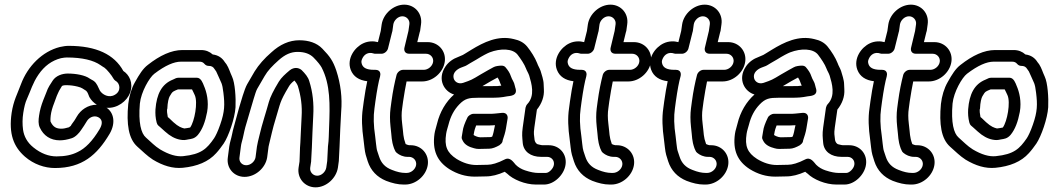

<svg xmlns="http://www.w3.org/2000/svg" viewBox="-20 -701 4524 825"><path d="M396 -251C357 -251 326 -228 310 -200C305 -192 302 -186 299 -182C295 -176 288 -168 284 -160C283 -159 282 -158 276 -154C263 -150 252 -148 244 -148C222 -148 208 -155 197 -179C197 -179 196 -188 198 -205C200 -221 205 -239 213 -259L224 -289C228 -299 232 -306 234 -311L246 -331C247 -332 251 -335 264 -335C281 -335 297 -333 313 -329C334 -324 336 -319 350 -311C357 -305 360 -293 364 -284C372 -270 383 -259 396 -251ZM438 -238C483 -234 526 -266 539 -303C554 -345 535 -380 510 -396C471 -467 394 -504 275 -504C263 -504 251 -502 237 -499C162 -480 99 -417 70 -339C55 -298 38 -269 30 -216C17 -126 38 -71 87 -28C125 5 172 21 216 21C333 21 397 -35 451 -126C479 -174 468 -218 438 -238ZM474 -294C448 -278 419 -295 409 -312C401 -327 397 -343 383 -353C378 -357 373 -358 366 -363C346 -378 306 -385 271 -385C248 -385 220 -376 206 -354L192 -332C187 -324 183 -315 178 -301L166 -271C157 -248 151 -226 148 -205C145 -185 144 -168 151 -153C167 -118 197 -98 237 -98C253 -98 269 -101 288 -107C304 -112 320 -129 329 -143C338 -157 344 -164 353 -180C361 -194 381 -207 401 -198C418 -190 424 -173 408 -146C377 -94 346 -63 314 -48C289 -35 259 -29 223 -29C190 -29 156 -41 123 -68C97 -89 83 -115 79 -144C76 -167 76 -191 80 -216C84 -242 89 -261 95 -274C113 -314 120 -343 145 -380C171 -418 203 -441 242 -451C253 -453 260 -454 267 -454C334 -454 382 -442 412 -421C417 -417 423 -414 429 -410C439 -403 461 -376 467 -364C469 -360 473 -356 476 -354C496 -344 502 -310 474 -294Z M826 -367H747C743 -367 739 -366 736 -365L723 -359C675 -340 653 -297 648 -231C647 -212 648 -195 653 -175C656 -162 663 -160 669 -154L689 -136C711 -116 732 -105 753 -101C769 -98 775 -99 789 -102C802 -104 816 -105 830 -121C850 -145 862 -178 870 -220C878 -265 868 -306 856 -333C852 -343 844 -367 826 -367ZM805 -317C809 -308 813 -302 817 -292C831 -261 816 -179 797 -153C793 -152 775 -149 772 -149C760 -152 747 -156 725 -176L706 -194C704 -196 703 -196 701 -198C698 -212 697 -225 698 -232C698 -233 699 -233 699 -234C700 -262 705 -280 709 -287C722 -310 724 -308 745 -317ZM875 -418C889 -418 896 -414 902 -404L909 -394C913 -386 916 -379 919 -372C930 -345 935 -346 940 -302C946 -252 946 -222 926 -165C916 -136 906 -116 900 -107C869 -62 845 -38 767 -30C738 -27 705 -37 668 -59C644 -74 630 -90 607 -110C586 -128 574 -174 581 -256C586 -306 622 -368 643 -384C690 -420 728 -436 757 -436H837C847 -436 853 -433 859 -426C863 -421 870 -418 875 -418ZM894 -467C881 -479 864 -486 844 -486H764C717 -486 667 -463 615 -422C594 -406 579 -382 560 -348C545 -322 535 -289 531 -254C523 -168 532 -105 570 -71C595 -49 611 -32 637 -15C680 11 722 24 765 20C827 14 876 -6 909 -43C921 -56 931 -70 941 -84C962 -115 989 -192 992 -240C994 -280 990 -345 977 -372C968 -391 964 -408 953 -425L946 -434C935 -452 918 -464 894 -467Z M1038 9C1019 9 1006 -7 1009 -25L1015 -71C1016 -78 1017 -85 1019 -91C1025 -111 1028 -132 1034 -154L1056 -229C1062 -247 1077 -305 1085 -319L1117 -374C1130 -397 1150 -418 1177 -442C1205 -467 1230 -478 1259 -478C1290 -478 1312 -469 1327 -454C1346 -435 1357 -420 1362 -411C1400 -337 1398 -252 1394 -153C1392 -118 1394 -108 1389 -70V-68L1386 -9L1382 19C1379 37 1362 54 1343 54C1324 54 1310 37 1313 19L1317 -8V-11L1320 -66C1321 -87 1324 -176 1326 -204C1329 -255 1324 -305 1309 -352C1304 -370 1291 -385 1276 -400C1269 -406 1260 -409 1252 -409C1245 -409 1235 -407 1225 -399C1206 -383 1189 -368 1178 -350C1155 -312 1141 -284 1135 -262C1126 -228 1104 -161 1096 -124C1089 -94 1087 -90 1084 -71L1078 -25C1075 -7 1057 9 1038 9ZM1336 104C1382 104 1425 65 1432 19L1436 -10V-12L1439 -71C1441 -122 1443 -174 1446 -222C1451 -281 1444 -340 1425 -398C1411 -439 1398 -458 1365 -492C1341 -517 1306 -528 1266 -528C1223 -528 1183 -510 1146 -476C1116 -450 1092 -423 1074 -394L1042 -339C1030 -318 1015 -263 1007 -237L986 -160C982 -146 979 -134 977 -123C973 -103 968 -91 965 -71L959 -25C952 21 985 59 1031 59C1077 59 1121 21 1128 -25L1134 -71C1134 -71 1135 -75 1136 -80C1144 -112 1152 -151 1164 -189C1186 -260 1180 -260 1221 -329C1225 -336 1232 -345 1245 -355C1253 -346 1258 -337 1260 -331C1273 -289 1279 -245 1276 -200C1274 -176 1271 -79 1269 -65V-62L1267 -7L1263 19C1256 65 1290 104 1336 104Z M1709 -631C1728 -631 1742 -614 1739 -596L1735 -568L1718 -497C1715 -486 1718 -470 1739 -470H1811C1829 -470 1844 -454 1841 -435C1838 -416 1819 -401 1801 -401H1712C1699 -401 1687 -390 1684 -379C1676 -348 1668 -310 1662 -265L1658 -235C1655 -211 1655 -185 1658 -157C1664 -109 1661 -99 1673 -64L1677 -55C1679 -50 1681 -47 1685 -44C1696 -35 1712 -27 1731 -27H1738C1756 -27 1771 -11 1768 8C1765 27 1746 42 1728 42H1721C1705 42 1686 38 1664 29C1635 18 1618 0 1609 -28C1606 -37 1603 -45 1601 -52C1597 -62 1594 -104 1592 -116C1585 -162 1584 -201 1589 -235L1593 -265C1600 -315 1607 -351 1613 -372C1616 -382 1616 -401 1593 -401H1587C1553 -401 1540 -411 1535 -425C1532 -434 1532 -440 1537 -450C1545 -467 1562 -479 1586 -471C1588 -470 1592 -470 1594 -470H1619C1632 -470 1644 -481 1647 -492L1665 -564C1665 -565 1666 -566 1666 -567L1670 -596C1673 -614 1690 -631 1709 -631ZM1818 8C1825 -38 1791 -77 1745 -77H1738C1736 -77 1726 -80 1723 -82C1711 -115 1714 -124 1708 -170C1705 -194 1705 -216 1708 -235L1712 -265C1717 -298 1722 -327 1727 -351H1794C1840 -351 1884 -389 1891 -435C1898 -481 1864 -520 1818 -520H1773L1784 -565C1784 -566 1785 -566 1785 -567L1789 -596C1796 -642 1763 -681 1717 -681C1671 -681 1627 -642 1620 -596L1616 -568L1604 -520C1586 -525 1562 -525 1541 -515C1504 -498 1469 -449 1487 -401C1498 -372 1523 -356 1558 -352C1553 -330 1548 -300 1543 -265L1539 -235C1533 -195 1535 -150 1542 -101C1543 -93 1544 -81 1546 -67C1549 -40 1553 -30 1560 -8C1573 32 1600 60 1639 76C1665 86 1690 92 1714 92H1721C1767 92 1811 54 1818 8Z M2126 -77C2141 -88 2139 -94 2140 -98C2145 -112 2152 -135 2154 -149L2161 -191C2163 -202 2158 -218 2137 -216C2111 -213 2095 -212 2093 -212H2015C2004 -212 1992 -204 1988 -195C1977 -172 1970 -154 1968 -137L1964 -113C1963 -107 1965 -102 1968 -97C1977 -78 1997 -69 2017 -64C2024 -62 2030 -61 2037 -61L2082 -62C2096 -62 2112 -69 2126 -77ZM2015 -121 2018 -137C2019 -142 2021 -149 2026 -162H2085C2090 -162 2094 -162 2107 -163L2104 -149C2103 -142 2099 -124 2095 -114L2089 -112L2044 -111C2032 -111 2017 -119 2015 -121ZM2360 7C2358 23 2339 42 2326 42H2291C2279 42 2260 39 2236 31C2221 26 2207 18 2196 7C2186 -4 2172 -28 2149 -16C2118 0 2093 7 2075 7L2027 8C1998 8 1970 -1 1942 -18C1900 -45 1889 -74 1897 -126C1899 -140 1904 -153 1907 -165C1916 -201 1931 -229 1953 -252C1978 -278 1995 -281 2035 -281H2087C2118 -281 2134 -282 2159 -287C2168 -289 2208 -287 2194 -325C2194 -326 2193 -329 2192 -333C2189 -350 2181 -356 2175 -374C2171 -387 2163 -399 2152 -412C2148 -417 2141 -419 2135 -419C2125 -419 2108 -417 2100 -412C2083 -402 2073 -398 2045 -381C2007 -358 2005 -357 1970 -345C1948 -338 1932 -351 1929 -366C1924 -389 1945 -404 1960 -410L1973 -415C1983 -418 1989 -423 2001 -430L2027 -445C2054 -462 2074 -472 2084 -476C2131 -494 2183 -493 2204 -466C2217 -449 2234 -424 2240 -407C2244 -396 2250 -388 2254 -376C2264 -342 2280 -290 2246 -254C2242 -250 2239 -243 2238 -238L2226 -153C2222 -123 2224 -113 2226 -88C2229 -50 2260 -27 2305 -27H2331C2349 -27 2363 -12 2360 7ZM2134 -333C2119 -331 2118 -331 2094 -331H2053C2080 -347 2102 -360 2118 -368C2127 -355 2127 -347 2134 -333ZM2410 7C2417 -39 2384 -77 2338 -77H2313C2304 -77 2302 -79 2291 -81C2283 -83 2278 -93 2277 -100C2275 -124 2272 -123 2276 -153L2287 -230C2308 -256 2319 -286 2317 -317C2317 -323 2316 -331 2316 -339C2316 -357 2307 -382 2303 -396C2299 -408 2292 -418 2288 -430C2279 -453 2262 -480 2245 -501C2231 -518 2212 -528 2188 -533C2120 -550 2059 -520 2005 -487L1979 -471C1969 -465 1968 -464 1962 -462L1948 -456C1928 -449 1907 -435 1894 -415C1857 -360 1889 -307 1931 -295C1896 -264 1870 -220 1858 -170C1855 -156 1849 -141 1847 -126C1837 -55 1858 -8 1911 26C1945 47 1981 58 2020 58L2068 57C2093 57 2120 50 2149 37C2152 40 2155 42 2159 45C2184 70 2236 92 2283 92H2318C2361 92 2404 50 2410 7Z M2595 -631C2614 -631 2628 -614 2625 -596L2621 -568L2604 -497C2601 -486 2604 -470 2625 -470H2697C2715 -470 2730 -454 2727 -435C2724 -416 2705 -401 2687 -401H2598C2585 -401 2573 -390 2570 -379C2562 -348 2554 -310 2548 -265L2544 -235C2541 -211 2541 -185 2544 -157C2550 -109 2547 -99 2559 -64L2563 -55C2565 -50 2567 -47 2571 -44C2582 -35 2598 -27 2617 -27H2624C2642 -27 2657 -11 2654 8C2651 27 2632 42 2614 42H2607C2591 42 2572 38 2550 29C2521 18 2504 0 2495 -28C2492 -37 2489 -45 2487 -52C2483 -62 2480 -104 2478 -116C2471 -162 2470 -201 2475 -235L2479 -265C2486 -315 2493 -351 2499 -372C2502 -382 2502 -401 2479 -401H2473C2439 -401 2426 -411 2421 -425C2418 -434 2418 -440 2423 -450C2431 -467 2448 -479 2472 -471C2474 -470 2478 -470 2480 -470H2505C2518 -470 2530 -481 2533 -492L2551 -564C2551 -565 2552 -566 2552 -567L2556 -596C2559 -614 2576 -631 2595 -631ZM2704 8C2711 -38 2677 -77 2631 -77H2624C2622 -77 2612 -80 2609 -82C2597 -115 2600 -124 2594 -170C2591 -194 2591 -216 2594 -235L2598 -265C2603 -298 2608 -327 2613 -351H2680C2726 -351 2770 -389 2777 -435C2784 -481 2750 -520 2704 -520H2659L2670 -565C2670 -566 2671 -566 2671 -567L2675 -596C2682 -642 2649 -681 2603 -681C2557 -681 2513 -642 2506 -596L2502 -568L2490 -520C2472 -525 2448 -525 2427 -515C2390 -498 2355 -449 2373 -401C2384 -372 2409 -356 2444 -352C2439 -330 2434 -300 2429 -265L2425 -235C2419 -195 2421 -150 2428 -101C2429 -93 2430 -81 2432 -67C2435 -40 2439 -30 2446 -8C2459 32 2486 60 2525 76C2551 86 2576 92 2600 92H2607C2653 92 2697 54 2704 8Z M3000 -631C3019 -631 3033 -614 3030 -596L3026 -568L3009 -497C3006 -486 3009 -470 3030 -470H3102C3120 -470 3135 -454 3132 -435C3129 -416 3110 -401 3092 -401H3003C2990 -401 2978 -390 2975 -379C2967 -348 2959 -310 2953 -265L2949 -235C2946 -211 2946 -185 2949 -157C2955 -109 2952 -99 2964 -64L2968 -55C2970 -50 2972 -47 2976 -44C2987 -35 3003 -27 3022 -27H3029C3047 -27 3062 -11 3059 8C3056 27 3037 42 3019 42H3012C2996 42 2977 38 2955 29C2926 18 2909 0 2900 -28C2897 -37 2894 -45 2892 -52C2888 -62 2885 -104 2883 -116C2876 -162 2875 -201 2880 -235L2884 -265C2891 -315 2898 -351 2904 -372C2907 -382 2907 -401 2884 -401H2878C2844 -401 2831 -411 2826 -425C2823 -434 2823 -440 2828 -450C2836 -467 2853 -479 2877 -471C2879 -470 2883 -470 2885 -470H2910C2923 -470 2935 -481 2938 -492L2956 -564C2956 -565 2957 -566 2957 -567L2961 -596C2964 -614 2981 -631 3000 -631ZM3109 8C3116 -38 3082 -77 3036 -77H3029C3027 -77 3017 -80 3014 -82C3002 -115 3005 -124 2999 -170C2996 -194 2996 -216 2999 -235L3003 -265C3008 -298 3013 -327 3018 -351H3085C3131 -351 3175 -389 3182 -435C3189 -481 3155 -520 3109 -520H3064L3075 -565C3075 -566 3076 -566 3076 -567L3080 -596C3087 -642 3054 -681 3008 -681C2962 -681 2918 -642 2911 -596L2907 -568L2895 -520C2877 -525 2853 -525 2832 -515C2795 -498 2760 -449 2778 -401C2789 -372 2814 -356 2849 -352C2844 -330 2839 -300 2834 -265L2830 -235C2824 -195 2826 -150 2833 -101C2834 -93 2835 -81 2837 -67C2840 -40 2844 -30 2851 -8C2864 32 2891 60 2930 76C2956 86 2981 92 3005 92H3012C3058 92 3102 54 3109 8Z M3417 -77C3432 -88 3430 -94 3431 -98C3436 -112 3443 -135 3445 -149L3452 -191C3454 -202 3449 -218 3428 -216C3402 -213 3386 -212 3384 -212H3306C3295 -212 3283 -204 3279 -195C3268 -172 3261 -154 3259 -137L3255 -113C3254 -107 3256 -102 3259 -97C3268 -78 3288 -69 3308 -64C3315 -62 3321 -61 3328 -61L3373 -62C3387 -62 3403 -69 3417 -77ZM3306 -121 3309 -137C3310 -142 3312 -149 3317 -162H3376C3381 -162 3385 -162 3398 -163L3395 -149C3394 -142 3390 -124 3386 -114L3380 -112L3335 -111C3323 -111 3308 -119 3306 -121ZM3651 7C3649 23 3630 42 3617 42H3582C3570 42 3551 39 3527 31C3512 26 3498 18 3487 7C3477 -4 3463 -28 3440 -16C3409 0 3384 7 3366 7L3318 8C3289 8 3261 -1 3233 -18C3191 -45 3180 -74 3188 -126C3190 -140 3195 -153 3198 -165C3207 -201 3222 -229 3244 -252C3269 -278 3286 -281 3326 -281H3378C3409 -281 3425 -282 3450 -287C3459 -289 3499 -287 3485 -325C3485 -326 3484 -329 3483 -333C3480 -350 3472 -356 3466 -374C3462 -387 3454 -399 3443 -412C3439 -417 3432 -419 3426 -419C3416 -419 3399 -417 3391 -412C3374 -402 3364 -398 3336 -381C3298 -358 3296 -357 3261 -345C3239 -338 3223 -351 3220 -366C3215 -389 3236 -404 3251 -410L3264 -415C3274 -418 3280 -423 3292 -430L3318 -445C3345 -462 3365 -472 3375 -476C3422 -494 3474 -493 3495 -466C3508 -449 3525 -424 3531 -407C3535 -396 3541 -388 3545 -376C3555 -342 3571 -290 3537 -254C3533 -250 3530 -243 3529 -238L3517 -153C3513 -123 3515 -113 3517 -88C3520 -50 3551 -27 3596 -27H3622C3640 -27 3654 -12 3651 7ZM3425 -333C3410 -331 3409 -331 3385 -331H3344C3371 -347 3393 -360 3409 -368C3418 -355 3418 -347 3425 -333ZM3701 7C3708 -39 3675 -77 3629 -77H3604C3595 -77 3593 -79 3582 -81C3574 -83 3569 -93 3568 -100C3566 -124 3563 -123 3567 -153L3578 -230C3599 -256 3610 -286 3608 -317C3608 -323 3607 -331 3607 -339C3607 -357 3598 -382 3594 -396C3590 -408 3583 -418 3579 -430C3570 -453 3553 -480 3536 -501C3522 -518 3503 -528 3479 -533C3411 -550 3350 -520 3296 -487L3270 -471C3260 -465 3259 -464 3253 -462L3239 -456C3219 -449 3198 -435 3185 -415C3148 -360 3180 -307 3222 -295C3187 -264 3161 -220 3149 -170C3146 -156 3140 -141 3138 -126C3128 -55 3149 -8 3202 26C3236 47 3272 58 3311 58L3359 57C3384 57 3411 50 3440 37C3443 40 3446 42 3450 45C3475 70 3527 92 3574 92H3609C3652 92 3695 50 3701 7Z M3886 -631C3905 -631 3919 -614 3916 -596L3912 -568L3895 -497C3892 -486 3895 -470 3916 -470H3988C4006 -470 4021 -454 4018 -435C4015 -416 3996 -401 3978 -401H3889C3876 -401 3864 -390 3861 -379C3853 -348 3845 -310 3839 -265L3835 -235C3832 -211 3832 -185 3835 -157C3841 -109 3838 -99 3850 -64L3854 -55C3856 -50 3858 -47 3862 -44C3873 -35 3889 -27 3908 -27H3915C3933 -27 3948 -11 3945 8C3942 27 3923 42 3905 42H3898C3882 42 3863 38 3841 29C3812 18 3795 0 3786 -28C3783 -37 3780 -45 3778 -52C3774 -62 3771 -104 3769 -116C3762 -162 3761 -201 3766 -235L3770 -265C3777 -315 3784 -351 3790 -372C3793 -382 3793 -401 3770 -401H3764C3730 -401 3717 -411 3712 -425C3709 -434 3709 -440 3714 -450C3722 -467 3739 -479 3763 -471C3765 -470 3769 -470 3771 -470H3796C3809 -470 3821 -481 3824 -492L3842 -564C3842 -565 3843 -566 3843 -567L3847 -596C3850 -614 3867 -631 3886 -631ZM3995 8C4002 -38 3968 -77 3922 -77H3915C3913 -77 3903 -80 3900 -82C3888 -115 3891 -124 3885 -170C3882 -194 3882 -216 3885 -235L3889 -265C3894 -298 3899 -327 3904 -351H3971C4017 -351 4061 -389 4068 -435C4075 -481 4041 -520 3995 -520H3950L3961 -565C3961 -566 3962 -566 3962 -567L3966 -596C3973 -642 3940 -681 3894 -681C3848 -681 3804 -642 3797 -596L3793 -568L3781 -520C3763 -525 3739 -525 3718 -515C3681 -498 3646 -449 3664 -401C3675 -372 3700 -356 3735 -352C3730 -330 3725 -300 3720 -265L3716 -235C3710 -195 3712 -150 3719 -101C3720 -93 3721 -81 3723 -67C3726 -40 3730 -30 3737 -8C3750 32 3777 60 3816 76C3842 86 3867 92 3891 92H3898C3944 92 3988 54 3995 8Z M4318 -367H4239C4235 -367 4231 -366 4228 -365L4215 -359C4167 -340 4145 -297 4140 -231C4139 -212 4140 -195 4145 -175C4148 -162 4155 -160 4161 -154L4181 -136C4203 -116 4224 -105 4245 -101C4261 -98 4267 -99 4281 -102C4294 -104 4308 -105 4322 -121C4342 -145 4354 -178 4362 -220C4370 -265 4360 -306 4348 -333C4344 -343 4336 -367 4318 -367ZM4297 -317C4301 -308 4305 -302 4309 -292C4323 -261 4308 -179 4289 -153C4285 -152 4267 -149 4264 -149C4252 -152 4239 -156 4217 -176L4198 -194C4196 -196 4195 -196 4193 -198C4190 -212 4189 -225 4190 -232C4190 -233 4191 -233 4191 -234C4192 -262 4197 -280 4201 -287C4214 -310 4216 -308 4237 -317ZM4367 -418C4381 -418 4388 -414 4394 -404L4401 -394C4405 -386 4408 -379 4411 -372C4422 -345 4427 -346 4432 -302C4438 -252 4438 -222 4418 -165C4408 -136 4398 -116 4392 -107C4361 -62 4337 -38 4259 -30C4230 -27 4197 -37 4160 -59C4136 -74 4122 -90 4099 -110C4078 -128 4066 -174 4073 -256C4078 -306 4114 -368 4135 -384C4182 -420 4220 -436 4249 -436H4329C4339 -436 4345 -433 4351 -426C4355 -421 4362 -418 4367 -418ZM4386 -467C4373 -479 4356 -486 4336 -486H4256C4209 -486 4159 -463 4107 -422C4086 -406 4071 -382 4052 -348C4037 -322 4027 -289 4023 -254C4015 -168 4024 -105 4062 -71C4087 -49 4103 -32 4129 -15C4172 11 4214 24 4257 20C4319 14 4368 -6 4401 -43C4413 -56 4423 -70 4433 -84C4454 -115 4481 -192 4484 -240C4486 -280 4482 -345 4469 -372C4460 -391 4456 -408 4445 -425L4438 -434C4427 -452 4410 -464 4386 -467Z"/></svg>

Font: AppleStorm
Style: XbdOutIta
Weight: 800
Foundry: Cannot Into Space Fonts
Version: Version 1.01